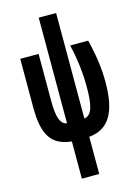

<svg xmlns="http://www.w3.org/2000/svg" viewBox="-145 -836 820 1152"><g transform="rotate(-15 265.0 -260.0)"><path d="M215 9V240H323V9C449 -3 502 -99 502 -282C502 -365 492 -444 466 -550H354C376 -457 386 -370 386 -281C386 -161 368 -112 323 -104V-760H215V-104C175 -110 158 -156 158 -257V-550H44V-245C44 -73 94 -4 215 9Z"/></g></svg>

Font: Noto Sans Mono Condensed ExtraBold
Style: Regular
Weight: 800
Width: 3
Designer: Monotype Design Team
Foundry: Monotype Imaging Inc.
Version: Version 2.014